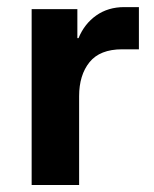

<svg xmlns="http://www.w3.org/2000/svg" viewBox="-20 -526 437 546"><path d="M70 0V-500H200V-417.5H203.3Q220 -458.3 253.8 -482.1Q287.5 -505.8 333.3 -505.8H375V-385.8H327.5Q264.2 -385.8 234.6 -349.2Q205 -312.5 205 -252.5V0Z"/></svg>

Font: Funnel Sans
Style: Bold
Weight: 700
Designer: NORD ID, Kristian Moeller
Foundry: Dicotype
Version: Version 1.000